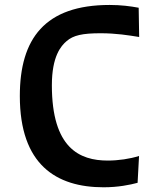

<svg xmlns="http://www.w3.org/2000/svg" viewBox="-20 -762 660 794"><path d="M433.5 -741.5C165.5 -741.5 62 -602 62 -365C62 -81 212.5 12.5 408.5 12.5C468.5 12.5 517 2.5 549 -6L555 -117C517 -105 470 -98 425.5 -98C309 -98 194.5 -149.5 194.5 -409.5C194.5 -529.5 232.5 -572.5 255.5 -592C283 -616 321 -624.5 396 -624.5C460.5 -624.5 512 -616 555.5 -609L553.5 -730C518.5 -736.5 480 -741.5 433.5 -741.5Z"/></svg>

Font: Monaspace Argon SemiBold
Style: Regular
Weight: 600
Designer: Riley Cran & the Lettermatic Team
Foundry: Lettermatic
Version: Version 1.000 (Monaspace Argon)